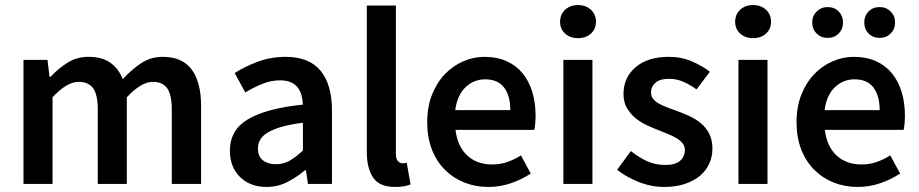

<svg xmlns="http://www.w3.org/2000/svg" viewBox="-20 -728 3639 760"><path d="M73 0V-491H168L176 -424H180Q211 -457 247.5 -480Q284 -503 330 -503Q384 -503 416.5 -480Q449 -457 466 -415Q501 -453 539 -478Q577 -503 624 -503Q702 -503 739 -452.5Q776 -402 776 -308V0H660V-293Q660 -354 641.5 -379Q623 -404 585 -404Q539 -404 482 -343V0H367V-293Q367 -354 348.5 -379Q330 -404 291 -404Q245 -404 188 -343V0Z M1035 12Q970 12 930 -27.5Q890 -67 890 -132Q890 -171 906.5 -201.5Q923 -232 958.5 -254Q994 -276 1048.5 -291Q1103 -306 1179 -314Q1178 -333 1173.5 -350.5Q1169 -368 1158.5 -381.5Q1148 -395 1131 -402.5Q1114 -410 1089 -410Q1053 -410 1018.5 -396Q984 -382 951 -362L909 -439Q950 -465 1001 -484Q1052 -503 1111 -503Q1203 -503 1248.5 -448.5Q1294 -394 1294 -291V0H1199L1191 -54H1187Q1154 -26 1116.5 -7Q1079 12 1035 12ZM1072 -78Q1102 -78 1126.5 -92Q1151 -106 1179 -132V-242Q1129 -236 1095 -226Q1061 -216 1040 -203.5Q1019 -191 1010 -175Q1001 -159 1001 -141Q1001 -108 1021 -93Q1041 -78 1072 -78Z M1544 12Q1482 12 1457 -25Q1432 -62 1432 -126V-706H1547V-120Q1547 -99 1555 -90.5Q1563 -82 1572 -82Q1576 -82 1579.5 -82Q1583 -82 1590 -84L1605 2Q1582 12 1544 12Z M1913 12Q1862 12 1818 -5.5Q1774 -23 1741 -56Q1708 -89 1689.5 -136.5Q1671 -184 1671 -245Q1671 -305 1690 -353Q1709 -401 1740.5 -434Q1772 -467 1813 -485Q1854 -503 1897 -503Q1947 -503 1985 -486Q2023 -469 2048.5 -438Q2074 -407 2087 -364Q2100 -321 2100 -270Q2100 -253 2098.5 -238Q2097 -223 2095 -214H1783Q1791 -148 1829.5 -112.5Q1868 -77 1928 -77Q1960 -77 1987.5 -86.5Q2015 -96 2042 -113L2081 -41Q2046 -18 2003 -3Q1960 12 1913 12ZM1782 -292H2000Q2000 -349 1975.5 -381.5Q1951 -414 1900 -414Q1856 -414 1823 -383Q1790 -352 1782 -292Z M2210 0V-491H2325V0ZM2268 -577Q2237 -577 2217 -595Q2197 -613 2197 -642Q2197 -671 2217 -689.5Q2237 -708 2268 -708Q2299 -708 2319 -689.5Q2339 -671 2339 -642Q2339 -613 2319 -595Q2299 -577 2268 -577Z M2609 12Q2558 12 2508.5 -7.5Q2459 -27 2423 -56L2477 -130Q2510 -104 2542.5 -89.5Q2575 -75 2613 -75Q2653 -75 2672 -91.5Q2691 -108 2691 -134Q2691 -149 2682 -160.5Q2673 -172 2658 -181Q2643 -190 2624 -197.5Q2605 -205 2586 -213Q2562 -222 2537 -234Q2512 -246 2492.5 -263Q2473 -280 2460.5 -302.5Q2448 -325 2448 -356Q2448 -421 2496 -462Q2544 -503 2627 -503Q2678 -503 2719 -485Q2760 -467 2790 -444L2737 -374Q2711 -393 2684.5 -404.5Q2658 -416 2629 -416Q2592 -416 2574.5 -400.5Q2557 -385 2557 -362Q2557 -347 2565.5 -336.5Q2574 -326 2588 -318Q2602 -310 2620.5 -303Q2639 -296 2659 -289Q2684 -280 2709 -268.5Q2734 -257 2754.5 -240Q2775 -223 2787.5 -198.5Q2800 -174 2800 -140Q2800 -108 2787.5 -80.5Q2775 -53 2751 -32.5Q2727 -12 2691 0Q2655 12 2609 12Z M2903 0V-491H3018V0ZM2961 -577Q2930 -577 2910 -595Q2890 -613 2890 -642Q2890 -671 2910 -689.5Q2930 -708 2961 -708Q2992 -708 3012 -689.5Q3032 -671 3032 -642Q3032 -613 3012 -595Q2992 -577 2961 -577Z M3375 12Q3324 12 3280 -5.5Q3236 -23 3203 -56Q3170 -89 3151.5 -136.5Q3133 -184 3133 -245Q3133 -305 3152 -353Q3171 -401 3202.5 -434Q3234 -467 3275 -485Q3316 -503 3359 -503Q3409 -503 3447 -486Q3485 -469 3510.5 -438Q3536 -407 3549 -364Q3562 -321 3562 -270Q3562 -253 3560.5 -238Q3559 -223 3557 -214H3245Q3253 -148 3291.5 -112.5Q3330 -77 3390 -77Q3422 -77 3449.5 -86.5Q3477 -96 3504 -113L3543 -41Q3508 -18 3465 -3Q3422 12 3375 12ZM3244 -292H3462Q3462 -349 3437.5 -381.5Q3413 -414 3362 -414Q3318 -414 3285 -383Q3252 -352 3244 -292ZM3256 -578Q3230 -578 3212.5 -595.5Q3195 -613 3195 -639Q3195 -665 3212.5 -682.5Q3230 -700 3256 -700Q3283 -700 3300 -682.5Q3317 -665 3317 -639Q3317 -613 3300 -595.5Q3283 -578 3256 -578ZM3462 -578Q3435 -578 3418 -595.5Q3401 -613 3401 -639Q3401 -665 3418 -682.5Q3435 -700 3462 -700Q3488 -700 3505.5 -682.5Q3523 -665 3523 -639Q3523 -613 3505.5 -595.5Q3488 -578 3462 -578Z"/></svg>

Font: Giro Sans Semibold
Style: Regular
Weight: 600
Designer: Paul D. Hunt
Foundry: Adobe Systems Incorporated
Version: Version 1.000;PS 1.0;hotconv 1.0.88;makeotf.lib2.5.647800